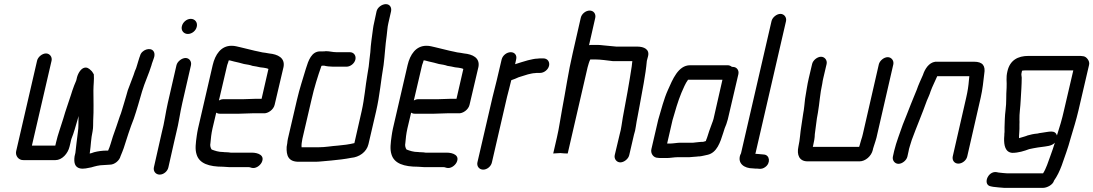

<svg xmlns="http://www.w3.org/2000/svg" viewBox="-20 -763 5279 927"><path d="M723 -483 725 -490C727 -500 726 -509 721 -516C706 -537 663 -523 656 -493L653 -485C650 -473 645 -462 642 -449C639 -437 636 -430 631 -419L625 -401C620 -388 602 -341 597 -327L589 -299C582 -272 576 -258 569 -232C566 -221 562 -210 558 -200C547 -168 537 -136 525 -104C517 -80 512 -57 502 -36H496C475 -36 453 -33 434 -28C428 -26 419 -22 413 -22L414 -28C419 -62 419 -93 427 -129C431 -150 429 -164 430 -182C433 -231 431 -280 431 -326C431 -353 435 -378 433 -404C428 -411 426 -418 418 -424C411 -431 399 -442 382 -434C367 -427 354 -404 350 -382L348 -374C341 -359 335 -342 329 -325L323 -306C311 -268 297 -231 286 -192C275 -155 259 -113 251 -77L247 -60H134L229 -470C233 -488 220 -505 202 -505C184 -505 163 -488 159 -470L58 -33C53 -11 70 11 93 10H248C279 10 308 -21 316 -56L321 -77C322 -82 323 -87 325 -93C337 -122 346 -157 355 -187C356 -192 358 -198 360 -203C360 -200 359 -197 359 -195C358 -171 360 -150 356 -125C351 -89 348 -58 344 -25L340 -8C336 22 341 44 366 50C384 54 405 48 421 45C438 40 459 34 480 34C488 34 504 32 511 32C533 32 557 12 562 -9C567 -22 574 -37 577 -47C592 -94 608 -145 626 -190C641 -234 653 -277 666 -322C678 -363 699 -407 711 -447C714 -460 720 -472 723 -483Z M832 -448 790 -265C779 -217 774 -171 761 -123L723 45C719 64 732 80 751 80C770 80 789 64 793 45L821 -79L831 -122C843 -168 849 -218 860 -265L902 -448C906 -466 894 -483 876 -483C858 -483 836 -466 832 -448ZM858 -636C853 -616 867 -599 887 -599C907 -599 926 -615 930 -634C935 -654 922 -672 901 -672C881 -672 862 -655 858 -636Z M1152 -284H1058C1051 -284 1044 -282 1037 -278L1077 -449C1078 -452 1080 -457 1082 -463C1083 -466 1083 -469 1085 -472C1088 -471 1090 -471 1091 -471L1110 -466C1125 -463 1144 -458 1158 -454C1172 -452 1189 -449 1199 -445C1213 -443 1223 -441 1236 -438L1253 -436C1260 -435 1271 -433 1276 -430L1243 -286H1214C1201 -286 1167 -284 1152 -284ZM1198 -216H1252C1274 -214 1301 -234 1306 -257L1349 -440C1357 -484 1321 -501 1279 -505L1262 -508L1247 -510C1234 -512 1224 -516 1210 -518C1187 -524 1162 -530 1140 -535C1125 -538 1115 -542 1098 -542C1047 -542 1019 -500 1007 -449L936 -142C933 -130 932 -119 930 -108C925 -72 921 -43 929 -18C942 27 990 42 1057 42C1067 42 1077 44 1088 44H1180C1187 44 1189 46 1194 47C1214 53 1235 37 1243 22C1261 -13 1226 -26 1196 -26H1094C1087 -27 1080 -28 1073 -28C1068 -28 1064 -28 1058 -29C1035 -29 1018 -35 1002 -41C997 -47 993 -61 996 -72C998 -95 1000 -116 1006 -143L1024 -219C1029 -216 1034 -214 1041 -214H1135C1150 -214 1185 -216 1198 -216Z M1669 -511H1605C1585 -511 1572 -516 1553 -516C1550 -515 1546 -515 1541 -515H1526C1484 -515 1469 -471 1457 -432C1442 -381 1427 -338 1414 -282L1370 -93C1368 -86 1368 -79 1367 -72L1364 -54C1362 -12 1372 18 1422 18H1502C1521 18 1541 15 1557 14L1579 12C1611 9 1646 5 1676 -1C1713 -4 1750 -28 1759 -67L1796 -226C1814 -304 1819 -375 1832 -449C1838 -496 1840 -544 1847 -591C1850 -612 1850 -630 1855 -651L1868 -708C1872 -727 1862 -743 1843 -743C1824 -743 1802 -727 1798 -708L1786 -652C1784 -643 1782 -634 1781 -625C1776 -586 1770 -550 1768 -511L1764 -477C1762 -454 1759 -429 1754 -404C1744 -347 1740 -288 1726 -226L1691 -72C1666 -66 1637 -62 1611 -60C1580 -58 1552 -52 1518 -52H1436V-53C1435 -64 1437 -78 1440 -93L1484 -282C1497 -340 1514 -394 1532 -445C1535 -446 1539 -446 1542 -446H1545C1555 -443 1574 -441 1589 -441H1653C1672 -441 1692 -457 1696 -476C1700 -495 1688 -511 1669 -511Z M2093 -284H1999C1992 -284 1985 -282 1978 -278L2018 -449C2019 -452 2021 -457 2023 -463C2024 -466 2024 -469 2026 -472C2029 -471 2031 -471 2032 -471L2051 -466C2066 -463 2085 -458 2099 -454C2113 -452 2130 -449 2140 -445C2154 -443 2164 -441 2177 -438L2194 -436C2201 -435 2212 -433 2217 -430L2184 -286H2155C2142 -286 2108 -284 2093 -284ZM2139 -216H2193C2215 -214 2242 -234 2247 -257L2290 -440C2298 -484 2262 -501 2220 -505L2203 -508L2188 -510C2175 -512 2165 -516 2151 -518C2128 -524 2103 -530 2081 -535C2066 -538 2056 -542 2039 -542C1988 -542 1960 -500 1948 -449L1877 -142C1874 -130 1873 -119 1871 -108C1866 -72 1862 -43 1870 -18C1883 27 1931 42 1998 42C2008 42 2018 44 2029 44H2121C2128 44 2130 46 2135 47C2155 53 2176 37 2184 22C2202 -13 2167 -26 2137 -26H2035C2028 -27 2021 -28 2014 -28C2009 -28 2005 -28 1999 -29C1976 -29 1959 -35 1943 -41C1938 -47 1934 -61 1937 -72C1939 -95 1941 -116 1947 -143L1965 -219C1970 -216 1975 -214 1982 -214H2076C2091 -214 2126 -216 2139 -216Z M2402 -476 2378 -374C2372 -350 2364 -319 2358 -294L2285 21C2281 40 2294 56 2313 56C2332 56 2351 40 2355 21L2428 -295C2434 -320 2443 -351 2448 -374L2449 -376C2462 -380 2470 -384 2484 -390L2529 -404C2539 -406 2552 -410 2563 -410C2568 -411 2573 -411 2578 -411H2588C2607 -411 2627 -427 2631 -446C2635 -465 2623 -481 2604 -481H2594C2587 -481 2581 -481 2575 -480C2560 -480 2544 -475 2529 -472C2509 -467 2487 -459 2467 -453L2472 -476C2477 -496 2465 -511 2446 -511C2427 -511 2407 -496 2402 -476Z M2827 -712C2808 -712 2788 -696 2784 -677L2745 -506C2724 -417 2711 -324 2694 -236C2685 -189 2680 -147 2669 -100L2651 -22L2686 -24C2695 -23 2707 -22 2716 -22H2721L2817 -438C2820 -449 2825 -467 2830 -476H2853C2881 -476 2911 -471 2938 -468H3033C3031 -458 3032 -453 3030 -442C3018 -363 3003 -280 2987 -196C2982 -169 2980 -142 2972 -115L2948 -14C2944 4 2957 21 2975 21C2993 21 3014 4 3018 -14L3041 -113C3045 -125 3048 -138 3050 -153C3054 -183 3063 -220 3068 -252C3081 -326 3097 -400 3103 -469L3109 -492C3117 -525 3089 -538 3057 -538H2956C2944 -539 2926 -541 2914 -542L2893 -544C2884 -545 2876 -546 2869 -546H2836C2833 -546 2829 -546 2824 -545L2854 -677C2858 -696 2846 -712 2827 -712Z M3156 -1C3161 0 3168 0 3177 0H3200C3215 0 3236 -4 3251 -4H3308C3319 -4 3333 -7 3345 -7C3350 -8 3354 -8 3358 -8C3370 -9 3387 -14 3398 -16C3441 -27 3457 -74 3472 -122L3479 -144C3486 -161 3488 -165 3494 -187L3545 -405C3549 -424 3537 -440 3518 -440H3514C3508 -445 3501 -448 3493 -448H3312C3254 -448 3227 -378 3205 -329C3185 -285 3173 -235 3158 -185L3125 -43C3120 -22 3135 -1 3156 -1ZM3372 -78C3367 -78 3361 -78 3354 -77L3335 -75C3331 -74 3327 -74 3324 -74H3265C3250 -74 3230 -70 3216 -70H3201L3227 -183C3240 -228 3253 -274 3270 -315C3280 -337 3288 -359 3302 -378H3468L3425 -189C3420 -171 3417 -168 3412 -152L3404 -130C3398 -113 3396 -102 3389 -86L3388 -82C3383 -81 3377 -78 3372 -78Z M3705 -661 3558 -24C3557 -21 3556 -18 3554 -15C3540 26 3573 50 3615 50C3622 51 3628 51 3635 51L3646 52C3656 53 3666 50 3674 44C3702 25 3697 -15 3668 -17L3657 -18L3634 -20H3627L3775 -661C3779 -679 3766 -696 3748 -696C3730 -696 3709 -679 3705 -661Z M3879 16H4130C4158 16 4187 -9 4194 -39C4195 -42 4195 -47 4198 -54L4207 -82C4211 -93 4213 -104 4216 -117L4293 -452C4297 -470 4284 -487 4266 -487C4248 -487 4227 -470 4223 -452L4146 -116C4144 -106 4141 -97 4138 -88L4130 -60L4128 -54H3904L3905 -56C3910 -77 3914 -98 3914 -115C3917 -141 3920 -162 3924 -191L3929 -219C3937 -265 3939 -311 3950 -359C3951 -368 3953 -377 3955 -386L3971 -454C3975 -472 3962 -489 3944 -489C3926 -489 3905 -472 3901 -454L3885 -386C3877 -353 3873 -319 3867 -286C3865 -269 3862 -233 3858 -215C3855 -196 3852 -174 3849 -155C3843 -121 3843 -91 3835 -56C3826 -15 3839 16 3879 16Z M4361 -7 4367 -34C4368 -39 4369 -47 4373 -58C4376 -69 4379 -78 4382 -87C4405 -150 4433 -215 4455 -277C4462 -294 4468 -305 4473 -322C4482 -347 4495 -371 4505 -395H4660L4658 -375C4656 -349 4652 -322 4645 -292L4580 -8C4576 11 4588 27 4607 27C4626 27 4646 11 4650 -8L4715 -292C4724 -331 4728 -371 4732 -406C4739 -445 4725 -465 4683 -465H4507C4474 -468 4452 -441 4440 -412C4439 -409 4438 -406 4436 -401C4426 -378 4414 -353 4406 -329C4398 -308 4386 -282 4377 -258C4365 -225 4352 -196 4339 -162C4325 -120 4308 -80 4297 -34L4291 -7C4287 11 4300 28 4318 28C4336 28 4357 11 4361 -7Z M5083 -109C5074 -138 5043 -126 5010 -122L4996 -120C4994 -119 4990 -118 4987 -118C4973 -117 4954 -113 4941 -109C4935 -107 4935 -106 4927 -104C4921 -102 4909 -99 4900 -96V-107L4901 -121C4901 -126 4902 -133 4902 -141V-163C4903 -170 4902 -178 4902 -185C4901 -213 4907 -249 4908 -279C4910 -314 4913 -355 4913 -388C4911 -402 4910 -403 4914 -419V-421C4915 -422 4916 -422 4917 -422C4922 -423 4926 -423 4929 -423H5162L5117 -230C5108 -189 5096 -149 5083 -109ZM4844 -419C4836 -386 4842 -369 4840 -339C4837 -302 4840 -269 4835 -232C4831 -202 4831 -173 4830 -148V-126C4829 -119 4829 -114 4829 -110L4828 -96C4827 -62 4833 -28 4867 -25C4897 -25 4925 -34 4949 -43C4961 -46 4980 -49 4991 -51L5006 -53C5032 -57 5057 -57 5073 -74C5066 -52 5060 -33 5052 -12C5041 18 5031 51 5016 74H4844C4836 74 4809 71 4801 70L4791 68C4748 62 4723 131 4765 137L4775 139C4786 140 4817 144 4828 144H5016C5035 144 5064 129 5069 109C5085 86 5095 65 5106 36C5121 -8 5136 -46 5149 -95C5163 -142 5176 -183 5187 -230L5238 -449C5241 -460 5237 -470 5231 -478C5219 -493 5210 -493 5182 -493H4945C4894 -493 4856 -472 4844 -419Z"/></svg>

Font: Electronic
Style: BdIt
Weight: 700
Version: Version 1.011